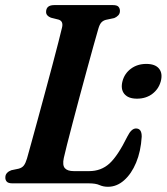

<svg xmlns="http://www.w3.org/2000/svg" viewBox="-20 -720 654 754"><path d="M328.5 0H29Q12.5 0 6.5 -6.8Q0.5 -13.5 1 -23.5Q1 -34 7.8 -41Q14.5 -48 24.5 -51.5L53 -57.5Q66.5 -61 73.5 -70Q80.5 -79 86 -97.5Q92 -119 103.2 -159.5Q114.5 -200 128.5 -251.8Q142.5 -303.5 157.5 -358.8Q172.5 -414 186 -465Q199.5 -516 209.5 -555Q219.5 -594 224 -613.5Q229 -637 210 -643L180 -650.5Q161 -658 161 -673Q161 -700 193 -700H423.5Q439.5 -700 445.2 -693.5Q451 -687 451 -677Q451 -666.5 444.2 -659.5Q437.5 -652.5 428.5 -649L395.5 -642Q384.5 -639 377.8 -631.5Q371 -624 366 -606.5Q358.5 -580.5 346.5 -537.8Q334.5 -495 320.5 -443.2Q306.5 -391.5 292 -338Q277.5 -284.5 265 -236.2Q252.5 -188 243.2 -152Q234 -116 230.5 -99.5Q224.5 -71 234.8 -59.5Q245 -48 270 -48H330Q377 -48 409.8 -77.8Q442.5 -107.5 480.5 -184.5Q496 -215.5 514 -215.5Q537 -215.5 536.5 -183Q533 -125.5 514.5 -81.2Q496 -37 467.2 -11.8Q438.5 13.5 404 13.5Q385.5 13.5 370.8 6.8Q356 0 328.5 0ZM518 -332.5Q483.5 -332.5 468.2 -351.2Q453 -370 461 -401Q469 -431.5 494.2 -450.2Q519.5 -469 554.5 -469Q589.5 -469 604.5 -450.5Q619.5 -432 611.5 -401Q603 -370 578 -351.2Q553 -332.5 518 -332.5Z"/></svg>

Font: Fraunces 72pt Soft SemiBold
Style: Italic
Weight: 600
Italic angle: -16°
Version: Version 1.000;[b76b70a41]